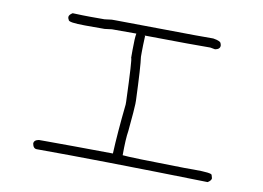

<svg xmlns="http://www.w3.org/2000/svg" viewBox="-69 -642 1139 832"><g transform="rotate(10 500.0 -226.5)"><path d="M359.4 -537.1H377Q693.8 -533.2 726.6 -533.2H806.6Q841.8 -527.8 841.8 -515.6Q843.8 -512.2 843.8 -507.8Q843.8 -492.2 822.3 -488.3Q819.8 -488.3 800.8 -492.2H697.3Q637.7 -492.2 511.7 -494.1Q511.7 -492.2 513.7 -492.2Q511.7 -446.3 511.7 -423.8V-400.4Q517.6 -361.8 523.4 -210.9V-195.3Q523.4 -177.7 513.7 -74.2Q507.8 -39.1 507.8 33.2Q537.6 37.1 781.2 41H822.3Q902.3 41 902.3 50.8L906.2 64.5Q906.2 74.2 890.6 84Q397 72.3 136.7 72.3Q121.1 72.3 117.2 50.8Q117.2 35.2 138.7 31.2H168Q270.5 31.2 464.8 33.2Q468.8 -57.6 482.4 -185.5V-197.3Q475.6 -388.7 470.7 -388.7V-423.8Q470.7 -476.1 474.6 -496.1H367.2Q364.3 -496.1 335.9 -492.2H250Q175.8 -492.2 175.8 -503.9Q171.9 -510.3 171.9 -515.6Q171.9 -525.4 187.5 -535.2Q236.8 -533.2 265.6 -533.2H328.1Q331.1 -533.2 359.4 -537.1Z"/></g></svg>

Font: CEF Fonts CJK
Style: Regular
Weight: 400
Designer: PartyBoss (派对大魔王)
Version: Release 2.25